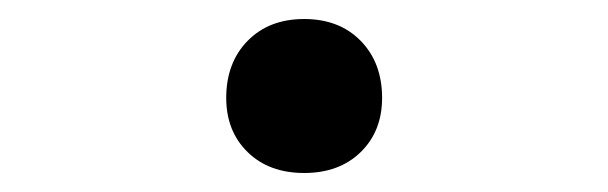

<svg xmlns="http://www.w3.org/2000/svg" viewBox="-20 -442 640 202"><path d="M300 -260Q263 -260 240.5 -282Q218 -304 218 -339Q218 -376 240.5 -399Q263 -422 300 -422Q337 -422 359.5 -399Q382 -376 382 -339Q382 -304 359.5 -282Q337 -260 300 -260Z"/></svg>

Font: Atlassian Mono
Style: Regular
Weight: 400
Monospace: yes
Designer: Philipp Nurullin, Konstantin Bulenkov
Foundry: Modifications by Atlassian Pty Ltd, manufactured by JetBrains
Version: Version 2.304